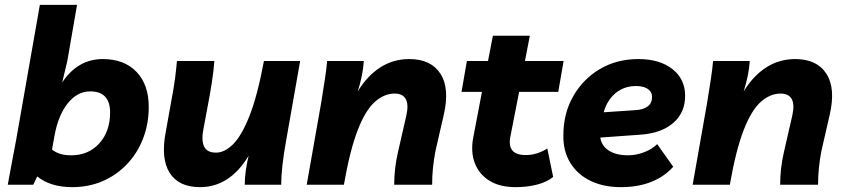

<svg xmlns="http://www.w3.org/2000/svg" viewBox="-20 -760 3479 790"><path d="M277 10Q188 10 133 -34L117 0H12Q18 -34 27 -81.5Q36 -129 46 -182L144 -740H297L257 -509L236 -421Q300 -517 403 -517Q491 -517 541.5 -464.5Q592 -412 592 -320Q592 -250 568.5 -189.5Q545 -129 502 -84Q459 -39 402 -14.5Q345 10 277 10ZM273 -121Q344 -121 388.5 -170Q433 -219 433 -297Q433 -384 351 -384Q298 -384 258.5 -334.5Q219 -285 204 -200L194 -145Q222 -121 273 -121Z M803 10Q715 10 678 -49Q641 -108 662 -217L684 -340Q695 -397 700 -435.5Q705 -474 708 -509H862Q859 -468 852 -423Q845 -378 837 -336L817 -229Q808 -184 819.5 -158Q831 -132 869 -132Q904 -132 939 -166.5Q974 -201 1006.5 -283Q1039 -365 1066 -509H1215L1156 -174Q1147 -124 1142 -79Q1137 -34 1137 0H987Q987 -28 991.5 -59Q996 -90 1003 -119Q925 10 803 10Z M1242 0 1302 -340Q1311 -397 1317 -435.5Q1323 -474 1326 -509H1477Q1473 -450 1452 -384Q1491 -448 1544.5 -482.5Q1598 -517 1664 -517Q1753 -517 1792 -457Q1831 -397 1806 -288L1772 -140Q1765 -104 1761.5 -69.5Q1758 -35 1758 0H1602Q1602 -66 1617 -132L1652 -285Q1662 -330 1649.5 -352.5Q1637 -375 1604 -375Q1561 -375 1522.5 -341Q1484 -307 1452 -225Q1420 -143 1395 0Z M2101 10Q2037 10 1994.5 -16Q1952 -42 1934 -88Q1916 -134 1927 -193L1963 -382H1879L1901 -509H1988L2008 -613H2160L2140 -509H2299L2277 -382H2116L2080 -198Q2065 -122 2143 -122Q2189 -122 2232 -149L2256 -32Q2230 -11 2190 -0.5Q2150 10 2101 10Z M2535 10Q2463 10 2409.5 -16Q2356 -42 2326.5 -90Q2297 -138 2298 -203Q2298 -293 2338.5 -364Q2379 -435 2448.5 -476Q2518 -517 2607 -517Q2694 -517 2746.5 -476Q2799 -435 2799 -366Q2799 -296 2750 -254Q2701 -212 2617 -206L2450 -194Q2455 -160 2485 -140.5Q2515 -121 2564 -121Q2597 -121 2630 -133.5Q2663 -146 2684 -167L2750 -74Q2715 -34 2660.5 -12Q2606 10 2535 10ZM2597 -406Q2548 -406 2513 -377Q2478 -348 2464 -298L2597 -307Q2628 -309 2645.5 -322.5Q2663 -336 2663 -361Q2663 -382 2645.5 -394Q2628 -406 2597 -406Z M2830 0 2890 -340Q2899 -397 2905 -435.5Q2911 -474 2914 -509H3065Q3061 -450 3040 -384Q3079 -448 3132.5 -482.5Q3186 -517 3252 -517Q3341 -517 3380 -457Q3419 -397 3394 -288L3360 -140Q3353 -104 3349.5 -69.5Q3346 -35 3346 0H3190Q3190 -66 3205 -132L3240 -285Q3250 -330 3237.5 -352.5Q3225 -375 3192 -375Q3149 -375 3110.5 -341Q3072 -307 3040 -225Q3008 -143 2983 0Z"/></svg>

Font: Livvic
Style: Bold Italic
Weight: 700
Italic angle: -10°
Designer: Jacques Le Bailly, Baron von Fonthausen
Version: Version 1.001; ttfautohint (v1.8.2)